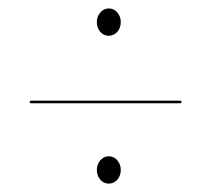

<svg xmlns="http://www.w3.org/2000/svg" viewBox="-20 -580 495 450"><path d="M234.7 -496.2Q223 -496.2 215 -505.4Q207 -514.7 207 -528.2Q207 -541.3 215.1 -550.7Q223.3 -560.2 234.7 -560.2Q247.1 -560.2 255.1 -550.6Q263.1 -541 263.1 -528.2Q263.1 -514.7 255 -505.4Q246.8 -496.2 234.7 -496.2ZM49.5 -341Q49.5 -344 53.5 -344H402Q405.5 -344 405.5 -341Q405.5 -338 402 -338H53.5Q49.5 -338 49.5 -341ZM234.7 -149.7Q223 -149.7 215 -158.9Q207 -168.2 207 -181.7Q207 -194.8 215.1 -204.2Q223.3 -213.7 234.7 -213.7Q247.1 -213.7 255.1 -204.1Q263.1 -194.5 263.1 -181.7Q263.1 -168.2 255 -158.9Q246.8 -149.7 234.7 -149.7Z"/></svg>

Font: Fraunces 144pt Light
Style: Regular
Weight: 300
Version: Version 1.000;[b76b70a41]